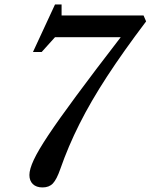

<svg xmlns="http://www.w3.org/2000/svg" viewBox="-20 -831 676 862"><path d="M171 10.5Q143 10.5 127.5 -4.5Q112 -19.5 112 -45.5Q112 -71 131.5 -113Q151 -155 197.2 -224.5Q243.5 -294 322.8 -401.2Q402 -508.5 522 -664H227L167 -597.5H128L227 -811H256.5V-761.5H624.5L636 -735Q533.5 -599.5 460.5 -487.5Q387.5 -375.5 336.8 -274.5Q286 -173.5 250.5 -71.5Q234.5 -25.5 217.5 -7.5Q200.5 10.5 171 10.5Z"/></svg>

Font: Libre Caslon Text Medium Italic
Style: Regular
Weight: 500
Italic angle: -22.583°
Designer: Pablo Impallari, Rodrigo Fuenzalida, Katja Schimmel
Foundry: Pablo Impallari, Rodrigo Fuenzalida
Version: Version 2.000